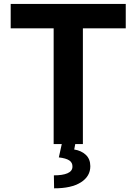

<svg xmlns="http://www.w3.org/2000/svg" viewBox="-20 -748 709 997"><path d="M35.5 -600.8V-727.5H633V-600.8H410.4V0H258.6V-600.8ZM301.4 -2.9H371.3L365.4 28.3Q401.8 33.9 425.2 55.6Q448.7 77.2 449 114.6Q449.3 167.6 399.9 198.9Q350.5 230.2 260.9 229.9L259.8 162.5Q304.7 162.7 330.2 151.8Q355.7 140.8 356.2 118.2Q357.1 96.4 339.8 85Q322.6 73.6 285.5 69.3Z"/></svg>

Font: Inter V
Style: 
Weight: 400
Designer: Rasmus Andersson
Foundry: rsms
Version: Version 4.000;git-a3f224843